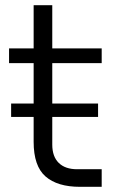

<svg xmlns="http://www.w3.org/2000/svg" viewBox="-20 -716 461 742"><path d="M110 -168V-264H23V-316H110V-472H15V-529H110V-696H182V-529H373V-472H182V-316H359V-264H182V-157Q182 -111 207 -86.5Q232 -62 278 -62H373V6H289Q202 6 156 -34Q110 -74 110 -168Z"/></svg>

Font: Sora-SIA Light
Style: Regular
Weight: 300
Designer: Jonathan Barnbrook, Julián Moncada
Foundry: Barnbrook Fonts
Version: Version 2.000